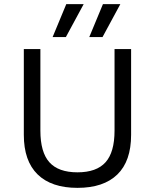

<svg xmlns="http://www.w3.org/2000/svg" viewBox="-20 -897 748 927"><path d="M300 -877H384L298 -718H234ZM477 -877H561L475 -718H411ZM613 -660V-246Q613 -119 546.5 -54.5Q480 10 354 10Q228 10 161.5 -55Q95 -120 95 -246V-660H175V-266Q175 -162 218.5 -113.5Q262 -65 354 -65Q446 -65 489.5 -113.5Q533 -162 533 -266V-660Z"/></svg>

Font: Elaine Sans
Style: Regular
Weight: 400
Designer: Wei Huang
Foundry: Wei Huang
Version: Version 2.001;December 24, 2019;FontCreator 12.0.0.2547 64-b